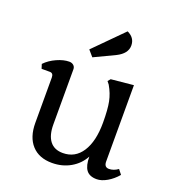

<svg xmlns="http://www.w3.org/2000/svg" viewBox="-129 -788 814 900"><g transform="rotate(20 278.5 -337.5)"><path d="M214 -547 354 -688Q393 -670 393 -631Q393 -591 343 -566L240 -517ZM94 -137V-363Q94 -385 76 -385H35L28 -407Q51 -431 84.5 -446Q118 -461 146 -461Q159 -461 167.5 -453.5Q176 -446 176 -434V-159Q176 -105 198 -76.5Q220 -48 263 -48Q324 -48 358 -100.5Q392 -153 392 -246Q392 -312 384.5 -349.5Q377 -387 356 -423L345 -437L356 -450L468 -461V-80Q468 -52 492 -52Q515 -52 537 -68L555 -45Q533 -19 505.5 -3Q478 13 454 13Q418 13 402 -8.5Q386 -30 386 -75Q364 -34 323 -10.5Q282 13 231 13Q166 13 130 -26.5Q94 -66 94 -137Z"/></g></svg>

Font: Kurale
Style: Regular
Weight: 400
Designer: Eduardo Rodriguez Tunni
Foundry: Eduardo Rodriguez Tunni
Version: Version 2.000